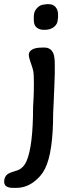

<svg xmlns="http://www.w3.org/2000/svg" viewBox="-56 -702 354 920"><path d="M222.2 -633.3V-618.7Q220.7 -612.8 220.7 -608.4Q220.7 -587.9 203.4 -573.5Q186 -559.1 159.2 -559.1H153.3Q133.3 -559.1 119.6 -570.1Q106 -581.1 106 -606.4V-623.5Q106 -647.9 122.1 -664.1Q138.2 -680.2 156.2 -680.2Q159.2 -681.2 161.6 -681.2L169.4 -682.1H176.8Q199.2 -682.1 210.7 -667.7Q222.2 -653.3 222.2 -633.3ZM22.5 198.2H6.3Q-36.1 198.2 -36.1 168.5Q-36.1 145.5 -20 132.8Q-13.2 127.4 2.9 122.1L32.2 112.3Q57.6 101.1 71.3 69.8Q102.5 -2.9 102.5 -189.5L105 -234.9Q106.4 -262.2 106.4 -305.4Q106.4 -348.6 102.8 -364.3Q99.1 -379.9 90.6 -403.3Q82 -426.8 82 -440.4Q82 -454.1 97.2 -464.1Q112.3 -474.1 148.4 -474.1H156.7Q186.5 -474.1 198.7 -448.2Q206.5 -432.1 206.5 -393.1V-349.1L204.6 -294.9Q203.6 -276.4 203.6 -267.6L202.6 -249.5Q201.7 -231.4 201.7 -222.7L198.7 -159.2Q198.7 28.3 159.7 106.4Q140.1 145.5 102.8 171.9Q65.4 198.2 22.5 198.2Z"/></svg>

Font: Averia Gruesa Libre
Style: Regular
Weight: 400
Italic angle: -1.70001°
Version: Version 1.002